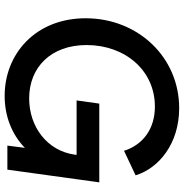

<svg xmlns="http://www.w3.org/2000/svg" viewBox="-2 -796 809 846"><g transform="rotate(90 403.0 -372.5)"><path d="M402 12C489 12 570 -18 631 -77L621 0H727L783 -405H436L422 -305H662L661 -297C644 -175 538 -96 413 -96C277 -96 178 -191 178 -349C178 -519 290 -650 449 -650C549 -650 618 -596 644 -514L752 -565C721 -667 613 -757 456 -757C232 -757 60 -576 60 -345C60 -124 217 12 402 12Z"/></g></svg>

Font: Mluvka SemiBold
Style: Italic
Weight: 600
Italic angle: -8°
Designer: Modified by Jiří Krblich, Original typeface by Gumpita Rahayu
Foundry: Gumpita Rahayu & Jiří Krblich
Version: Version 2.000;Glyphs 3.1.1 (3134)